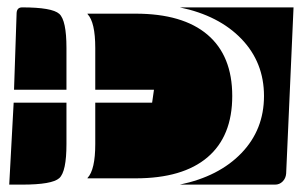

<svg xmlns="http://www.w3.org/2000/svg" viewBox="-20 -510 815 520"><path d="M217 -27V-28Q238 -50 238 -120V-232H392L397 -267H238V-380Q238 -450 217 -472V-473H347Q475 -473 542 -416Q609 -359 609 -250Q609 -141 542 -84Q475 -27 347 -27ZM467 -10Q573 -32 634 -95.5Q695 -159 695 -250Q695 -341 634 -404.5Q573 -468 467 -490H775L755 -40Q754 -27 745.5 -18.5Q737 -10 725 -10ZM18 -267 25 -475Q26 -490 40 -490Q121 -490 140.5 -472.5Q160 -455 160 -380V-267ZM5 -10 17 -232H160V-120Q160 -45 140.5 -27.5Q121 -10 40 -10Z"/></svg>

Font: PrimecolorCV1
Style: Medium
Weight: 500
Designer: gluk
Foundry: gluk
Version: Version 0.672